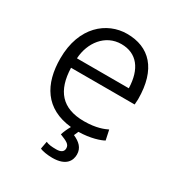

<svg xmlns="http://www.w3.org/2000/svg" viewBox="-170 -645 887 949"><g transform="rotate(30 274.0 -171.0)"><path d="M270 9C259 28 250 49 245 65C285 81 303 89 303 112C303 131 289 141 262 141C235 141 218 139 203 132L195 175C207 182 239 187 266 187C346 187 364 145 364 112C364 74 339 52 303 36C307 28 310 19 314 11C382 10 433 -8 452 -19L440 -75C421 -66 382 -48 311 -48C185 -48 128 -117 124 -245H487C487 -254 489 -264 489 -276C489 -448 408 -529 281 -529C167 -529 55 -440 55 -259C55 -113 117 -7 270 9ZM282 -471C370 -471 419 -408 422 -300H126C131 -391 190 -471 282 -471Z"/></g></svg>

Font: Repo Light
Style: Regular
Weight: 300
Designer: Stefan Peev
Foundry: Context Ltd
Version: Version 001.502